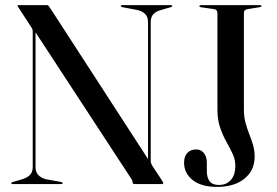

<svg xmlns="http://www.w3.org/2000/svg" viewBox="-20 -720 1082 751"><path d="M225 -4Q225 -2.5 223.8 -1.2Q222.5 0 220 0H29.5Q26.5 0 25.2 -1.2Q24 -2.5 24 -4Q24 -6 30 -8L69 -19.5Q86.5 -25 97.2 -35.8Q108 -46.5 108 -67.5V-593Q108 -601 107 -605Q106 -609 99.5 -618L54 -688Q52 -691.5 50.2 -694Q48.5 -696.5 48.5 -697.5Q48.5 -699 49.8 -699.5Q51 -700 53.5 -700H163.5Q167.5 -700 170 -697Q172.5 -694 177.5 -686.5L565.5 -88L559 -75.5V-632.5Q559 -654 548 -665Q537 -676 519 -680.5L458.5 -692Q452.5 -694 452.5 -696Q452.5 -698 453.8 -699Q455 -700 457.5 -700H648.5Q651 -700 652.2 -699Q653.5 -698 653.5 -696Q653.5 -694 648 -692L608.5 -680.5Q591 -676 580.2 -665Q569.5 -654 569.5 -632.5V-91.5Q569.5 -85 571.5 -80.2Q573.5 -75.5 576 -71L610.5 -19Q615 -12 616.8 -8.5Q618.5 -5 618.5 -3Q618.5 -2 617.2 -1Q616 0 612.5 0H507Q498.5 0 498.5 -7.5Q498.5 -10.5 497.2 -14Q496 -17.5 493 -21.5L102 -619.5L119 -621.5V-67.5Q119 -46.5 129.8 -35.5Q140.5 -24.5 157.5 -19.5L219.5 -8Q225 -6 225 -4ZM976 -107Q976 -53.5 936.2 -21.2Q896.5 11 829 11Q767 11 733.5 -15.8Q700 -42.5 700 -84Q700 -107 712.2 -121.2Q724.5 -135.5 748 -135.5Q766 -135.5 777.5 -121.2Q789 -107 789 -84.5V-51Q789 -26 799.8 -11.2Q810.5 3.5 836.5 3.5Q865.5 3.5 883 -16Q900.5 -35.5 900.5 -72Q900.5 -95.5 890 -118Q879.5 -140.5 865.5 -165.5Q851.5 -190.5 841 -220.8Q830.5 -251 830.5 -290.5V-667Q830.5 -675 827.2 -679.2Q824 -683.5 816.5 -684.5L767 -691.5Q763 -692 761.5 -693Q760 -694 760 -696Q760 -698 762 -699Q764 -700 766 -700H996.5Q999.5 -700 1001.2 -699Q1003 -698 1003 -696Q1003 -693.5 993.5 -691.5L949.5 -684.5Q942 -683.5 938 -680Q934 -676.5 934 -670V-292Q934 -262.5 940.5 -239Q947 -215.5 955.2 -194.8Q963.5 -174 969.8 -152.8Q976 -131.5 976 -107Z"/></svg>

Font: Fraunces 96pt
Style: Regular
Weight: 400
Version: Version 1.000;[b76b70a41]